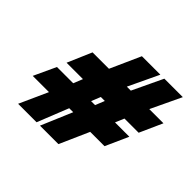

<svg xmlns="http://www.w3.org/2000/svg" viewBox="-140 -750 919 919"><g transform="rotate(45 320.0 -290.0)"><path d="M37 -144H147L82 0H207L270 -158H297L230 0H355L421 -149H518L570 -265H473L492 -310H588L640 -426H544L617 -580H492L419 -426H392L465 -580H340L271 -426H160L107 -303H218L199 -256H89ZM320 -256 339 -303H366L347 -256Z"/></g></svg>

Font: Charger Sport
Style: UltNrwObl
Weight: 1000
Designer: Jasper
Foundry: Cannot Into Space Fonts
Version: Version 1.1